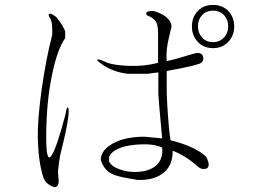

<svg xmlns="http://www.w3.org/2000/svg" viewBox="-20 -770 1040 781"><path d="M245.1 -615.2V-643.6Q237.3 -660.2 229.5 -672.9Q221.7 -684.6 209 -700.2Q189.5 -716.8 181.6 -713.9Q172.9 -710.9 184.6 -695.3Q189.5 -684.6 191.4 -671.9Q193.4 -657.2 192.4 -627.9Q168 -535.2 149.4 -406.2Q131.8 -277.3 133.8 -207Q134.8 -162.1 140.6 -119.1Q146.5 -78.1 156.2 -48.8Q166 -23.4 190.4 -12.7Q215.8 0 218.8 -31.2L215.8 -72.3Q218.8 -104.5 224.6 -137.7Q229.5 -157.2 238.3 -194.3Q246.1 -226.6 249 -243.2Q254.9 -271.5 257.8 -294.9Q261.7 -330.1 255.9 -333Q251 -335.9 246.1 -303.7Q208 -159.2 187.5 -134.8Q168 -109.4 168 -210.9Q168 -355.5 192.4 -468.8Q212.9 -568.4 245.1 -615.2ZM623 -632.8V-514.6Q570.3 -500 504.9 -502Q450.2 -503.9 416 -514.6Q391.6 -527.3 379.9 -528.3Q366.2 -528.3 393.6 -509.8Q413.1 -495.1 437.5 -485.4Q466.8 -473.6 501 -469.7H578.1L624 -475.6V-388.7L627.9 -336.9L639.6 -207L568.4 -213.9Q489.3 -213.9 439.5 -186.5Q392.6 -161.1 389.6 -122.1Q400.4 -81.1 433.6 -63.5Q454.1 -52.7 505.9 -43.9L539.1 -38.1Q600.6 -36.1 637.7 -61.5Q682.6 -90.8 682.6 -157.2Q716.8 -142.6 745.1 -124Q760.7 -113.3 781.2 -95.7Q798.8 -78.1 818.4 -84Q838.9 -90.8 819.3 -131.8Q795.9 -155.3 747.1 -175.8Q711.9 -190.4 673.8 -199.2Q667 -240.2 663.1 -300.8Q660.2 -339.8 658.2 -391.6V-480.5L673.8 -484.4Q713.9 -491.2 734.4 -496.1Q772.5 -503.9 791 -510.7Q809.6 -518.6 806.6 -536.1Q804.7 -554.7 781.2 -554.7L757.8 -548.8Q719.7 -537.1 702.1 -532.2Q672.9 -524.4 658.2 -521.5Q655.3 -550.8 661.1 -587.9Q665 -609.4 673.8 -645.5L677.7 -660.2Q677.7 -683.6 654.3 -702.1Q633.8 -717.8 602.5 -725.6Q582 -725.6 576.2 -719.7Q571.3 -713.9 579.1 -707Q607.4 -697.3 617.2 -675.8Q623 -662.1 623 -632.8ZM423.8 -113.3V-132.8Q443.4 -171.9 525.4 -180.7Q599.6 -188.5 639.6 -169.9Q644.5 -124 616.2 -97.7Q590.8 -75.2 546.9 -71.3Q506.8 -67.4 469.7 -80.1Q432.6 -92.8 423.8 -113.3ZM846.7 -750Q805.7 -750 782.2 -722.7Q760.7 -698.2 760.7 -662.1Q760.7 -627 782.2 -602.5Q805.7 -574.2 846.7 -574.2Q886.7 -574.2 911.1 -602.5Q932.6 -627 932.6 -662.1Q932.6 -698.2 911.1 -722.7Q886.7 -750 846.7 -750ZM846.7 -726.6Q875 -726.6 892.6 -707Q908.2 -689.5 908.2 -663.1Q908.2 -636.7 892.6 -619.1Q875 -598.6 846.7 -598.6Q817.4 -598.6 800.8 -619.1Q785.2 -636.7 785.2 -663.1Q785.2 -689.5 800.8 -707Q817.4 -726.6 846.7 -726.6Z"/></svg>

Font: Batang
Style: Regular
Weight: 400
Version: Version 2.21